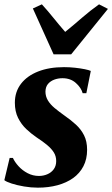

<svg xmlns="http://www.w3.org/2000/svg" viewBox="-24 -854 518 885"><path d="M374 -424.5H357Q350.5 -449 326 -471.2Q301.5 -493.5 264 -493.5Q243.5 -493.5 225.8 -486.8Q208 -480 197 -466.8Q186 -453.5 185.5 -432Q185.5 -410 196.5 -391.5Q207.5 -373 227.2 -356.5Q247 -340 273 -321.5Q302.5 -301 326 -279.5Q349.5 -258 363.5 -230.2Q377.5 -202.5 377.5 -163.5Q377.5 -120.5 360.5 -87.8Q343.5 -55 313 -33.2Q282.5 -11.5 241 -0.2Q199.5 11 150.5 11Q119 11 86.8 5.5Q54.5 0 29.8 -8Q5 -16 -4 -23.5L20.5 -126H35.5Q44 -107 61.5 -87.8Q79 -68.5 103.2 -55.8Q127.5 -43 155.5 -43Q176 -43 194.2 -50.8Q212.5 -58.5 223.8 -74Q235 -89.5 235 -111.5Q235 -134 224.2 -151.2Q213.5 -168.5 193.5 -185.2Q173.5 -202 145 -220.5Q120 -237.5 97 -259.2Q74 -281 59.2 -310.8Q44.5 -340.5 44.5 -380.5Q44.5 -431 72.8 -467.8Q101 -504.5 151.8 -524.5Q202.5 -544.5 271 -544.5Q296 -544.5 321.5 -541.8Q347 -539 366.8 -535Q386.5 -531 394.5 -527ZM223 -603.5 127.5 -815 169 -834Q195 -805.5 222 -772Q249 -738.5 276.5 -707Q316 -739 353.5 -771.8Q391 -804.5 432.5 -834L473.5 -813L304 -603.5Z"/></svg>

Font: Merriweather 72pt ExtraBold
Style: Italic
Weight: 800
Italic angle: -7.8°
Version: Version 2.101